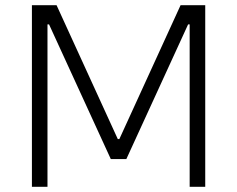

<svg xmlns="http://www.w3.org/2000/svg" viewBox="-20 -720 914 740"><path d="M103 0H163V-626H169L407 -107H467L705 -626H711V0H771V-700H676L440 -184H434L198 -700H103Z"/></svg>

Font: Fixel Display Light
Style: Regular
Weight: 300
Designer: AlfaBravo + MacPaw
Foundry: Kyrylo Tkachov, Marchela Mozhyna, Serhii Makarenko, Maria Weinstein, Zakhar Kryvoshyya
Version: Version 1.211